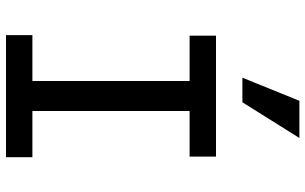

<svg xmlns="http://www.w3.org/2000/svg" viewBox="-209 -809 1018 640"><g transform="rotate(90 300.0 -489.0)"><path d="M97 0H504V-88H350V-612H502V-700H99V-612H250V-88H97ZM440 -978H316L239 -788H321Z"/></g></svg>

Font: CommitMono
Style: 500Regular
Weight: 500
Monospace: yes
Designer: Eigil Nikolajsen
Foundry: Eigil Nikolajsen
Version: Version 1.143